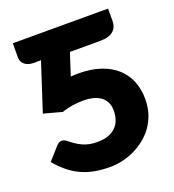

<svg xmlns="http://www.w3.org/2000/svg" viewBox="-134 -832 856 944"><g transform="rotate(-20 294.0 -360.0)"><path d="M538 -664.5Q538 -648.5 533 -635.5Q528 -622.5 517.2 -612.8Q506.5 -603 489 -597.8Q471.5 -592.5 447 -592.5H289L251.5 -477Q261.5 -478 270.8 -478.5Q280 -479 289 -479Q358 -479 408.5 -461.5Q459 -444 492.2 -413Q525.5 -382 541.8 -339.8Q558 -297.5 558 -248Q558 -205.5 546 -170Q534 -134.5 513.5 -106.2Q493 -78 465.8 -56.8Q438.5 -35.5 408 -21.2Q377.5 -7 345.2 0Q313 7 283 7Q238.5 7 201.2 0Q164 -7 131.8 -22Q99.5 -37 71 -60.2Q42.5 -83.5 15 -116L73 -181Q81.5 -190.5 88 -193.2Q94.5 -196 100.5 -196Q115 -196 128 -184.5Q143.5 -172 158.5 -162Q173.5 -152 189.5 -144.8Q205.5 -137.5 223.8 -133.8Q242 -130 265 -130Q301 -130 325.5 -139.8Q350 -149.5 365 -166Q380 -182.5 386.5 -203.8Q393 -225 393 -248Q393 -274.5 383.2 -293Q373.5 -311.5 356.5 -323.2Q339.5 -335 317.2 -340.2Q295 -345.5 270.5 -345.5Q239.5 -345.5 209.2 -340.8Q179 -336 156 -327L60 -353L141.5 -603Q136 -602.5 131.2 -602.5Q126.5 -602.5 121 -602.5H103.5Q86 -602.5 73.8 -607.2Q61.5 -612 54 -619Q46.5 -626 43 -634.8Q39.5 -643.5 39.5 -651.5V-728.5H538Z"/></g></svg>

Font: Lato ExtraBold
Style: Regular
Weight: 800
Designer: Lukasz Dziedzic with Adam Twardoch and Botio Nikoltchev
Foundry: tyPoland Lukasz Dziedzic
Version: Version 2.015; 2015-08-06; http://www.latofonts.com/